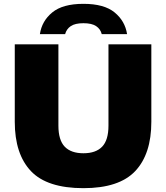

<svg xmlns="http://www.w3.org/2000/svg" viewBox="-20 -971 866 1001"><path d="M415 10Q225.5 10 141.2 -79Q57 -168 57 -336V-740H284.5V-316Q284.5 -240.5 317.5 -206.2Q350.5 -172 415 -172Q479.5 -172 512.5 -206.2Q545.5 -240.5 545.5 -316V-740H769V-336Q769 -168 685 -79Q601 10 415 10ZM188 -793Q198 -861.5 252.5 -906.2Q307 -951 415 -951Q523 -951 577.5 -906.2Q632 -861.5 642.5 -793H510.5Q504 -819.5 481.2 -834.8Q458.5 -850 415 -850Q371.5 -850 349 -834.8Q326.5 -819.5 319.5 -793Z"/></svg>

Font: Encode Sans Semi Expanded Black
Style: Regular
Weight: 900
Width: 6
Designer: Multiple Designers
Foundry: Impallari Type
Version: Version 3.000; ttfautohint (v1.8.3) -l 8 -r 50 -G 200 -x 14 